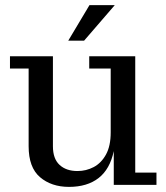

<svg xmlns="http://www.w3.org/2000/svg" viewBox="-20 -723 649 751"><path d="M247 -564 330 -703H429L309 -564ZM250 8Q181 8 136.5 -30Q92 -68 92 -151V-455H19V-503H187V-151Q187 -102 213 -78Q239 -54 283 -54Q317 -54 346.5 -69.5Q376 -85 394.5 -118.5Q413 -152 413 -205V-455H329V-503H509V-48H592V0H425V-132Q410 -61 365.5 -26.5Q321 8 250 8Z"/></svg>

Font: Montagu Slab 144pt
Style: Regular
Weight: 400
Designer: Florian Karsten
Foundry: Florian Karsten
Version: Version 1.000; ttfautohint (v1.8.3)